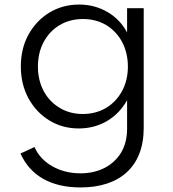

<svg xmlns="http://www.w3.org/2000/svg" viewBox="-20 -548 758 843"><path d="M333.5 275C505.5 275 611 184 611 14V-512H538V-405.5C517.5 -444 488.5 -474 451.5 -495.5C414 -517 373 -528 327.5 -528C278.5 -528 235 -516 196.5 -492.5C158 -469 127.5 -436.5 105 -396C82.5 -355 71.5 -308.5 71.5 -256C71.5 -203.5 83 -156.5 105.5 -115.5C128 -74.5 158.5 -42.5 197 -19C235.5 4.5 278.5 16 326 16C371.5 16 413 5 450.5 -17C487.5 -39 516.5 -69.5 538 -108V17C538 58 529 93 511.5 122.5C475.5 181 411.5 213 333.5 213C287 213 246 202.5 209.5 182C173 161 147 133 131.5 97.5L70 126C113.5 223.5 204 275 333.5 275ZM343.5 -47.5C305.5 -47.5 271.5 -56.5 242 -74.5C182 -110 146.5 -175.5 146.5 -255.5C146.5 -296 155 -332.5 172 -364C206 -427 267.5 -464.5 344 -464.5C382.5 -464.5 416.5 -455.5 446 -438C505.5 -402 541.5 -337 541.5 -255.5C541.5 -215.5 533 -180 516 -148.5C482 -85.5 421 -47.5 343.5 -47.5Z"/></svg>

Font: Spartan
Style: Regular
Weight: 400
Designer: Matt Bailey, Mirko Velimirovic
Foundry: Matt Bailey
Version: Version 1.003